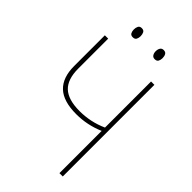

<svg xmlns="http://www.w3.org/2000/svg" viewBox="-264 -972 1058 1058"><g transform="rotate(45 265.0 -443.0)"><path d="M423 0V-329Q344 -295 259 -295Q158 -295 110.5 -340Q63 -385 63 -475V-714H89V-481Q89 -397 130 -358.5Q171 -320 260 -320Q301 -320 342 -328.5Q383 -337 423 -355V-714H449V0ZM350 -815Q336 -815 329.5 -825.5Q323 -836 323 -850Q323 -865 329.5 -875.5Q336 -886 350 -886Q365 -886 371 -875.5Q377 -865 377 -850Q377 -836 371.5 -825.5Q366 -815 350 -815ZM179 -815Q164 -815 158.5 -825.5Q153 -836 153 -850Q153 -864 158.5 -875Q164 -886 179 -886Q195 -886 200.5 -875Q206 -864 206 -850Q206 -836 200.5 -825.5Q195 -815 179 -815Z"/></g></svg>

Font: Noto Sans Mono Condensed Thin
Style: Regular
Weight: 100
Width: 3
Designer: Monotype Design Team
Foundry: Monotype Imaging Inc.
Version: Version 2.014; ttfautohint (v1.8.4.7-5d5b)